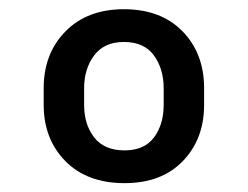

<svg xmlns="http://www.w3.org/2000/svg" viewBox="-20 -742 549 425"><path d="M76.7 -509.9V-546.9Q76.7 -623.6 125 -672.6Q173.3 -721.6 254.3 -721.6Q336.3 -721.6 384.1 -672.6Q431.8 -623.6 431.8 -546.9V-509.9Q431.8 -434.3 384.8 -385.5Q337.7 -336.6 255.7 -336.6Q172.6 -336.6 124.6 -385.5Q76.7 -434.3 76.7 -509.9ZM166.2 -546.9V-509.9Q166.2 -466.3 188.6 -437.7Q210.9 -409.1 255.7 -409.1Q299.4 -409.1 320.8 -437.7Q342.3 -466.3 342.3 -509.9V-546.9Q342.3 -589.5 320.7 -619.3Q299 -649.1 254.3 -649.1Q210.6 -649.1 188.4 -619.3Q166.2 -589.5 166.2 -546.9Z"/></svg>

Font: Inter UI Black
Style: Regular
Weight: 900
Designer: Rasmus Andersson
Foundry: rsms
Version: 3.2;8d6f07862